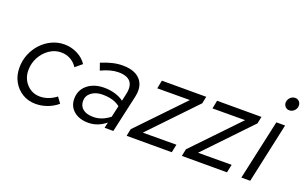

<svg xmlns="http://www.w3.org/2000/svg" viewBox="-84 -1086 2325 1467"><g transform="rotate(20 1078.5 -352.0)"><path d="M261 9Q201 9 153.5 -19.5Q106 -48 78.5 -97.5Q51 -147 51 -210Q51 -268 72 -319.5Q93 -371 129.5 -410Q166 -449 214 -471.5Q262 -494 316 -494Q371 -494 421 -469Q471 -444 499 -401L445 -356Q422 -391 388 -409.5Q354 -428 313 -428Q262 -428 218.5 -398.5Q175 -369 148.5 -320.5Q122 -272 122 -214Q122 -169 142 -133Q162 -97 196 -76Q230 -55 272 -55Q308 -55 342 -68Q376 -81 404 -103L438 -56Q400 -24 354 -7.5Q308 9 261 9Z M688 7Q615 7 570.5 -30.5Q526 -68 526 -130Q526 -177 549.5 -212Q573 -247 615.5 -267Q658 -287 713 -287Q760 -287 801.5 -275Q843 -263 874 -240L887 -299Q902 -367 874 -401Q846 -435 776 -435Q746 -435 712.5 -426.5Q679 -418 636 -398L616 -455Q664 -475 706.5 -485Q749 -495 789 -495Q855 -495 897 -472Q939 -449 955.5 -406.5Q972 -364 959 -305L891 0H820L830 -46Q796 -19 761 -6Q726 7 688 7ZM709 -48Q745 -48 777.5 -60.5Q810 -73 842 -98L863 -191Q835 -213 800 -223Q765 -233 720 -233Q665 -233 630 -206Q595 -179 595 -138Q595 -95 625 -71.5Q655 -48 709 -48Z M999 0 1011 -58 1360 -422 1095 -421 1108 -488H1469L1457 -431L1107 -65L1380 -66L1366 0Z M1448 0 1460 -58 1809 -422 1544 -421 1557 -488H1918L1906 -431L1556 -65L1829 -66L1815 0Z M2100 -608Q2080 -608 2067 -621.5Q2054 -635 2054 -655Q2054 -670 2062 -683.5Q2070 -697 2083 -705Q2096 -713 2111 -713Q2131 -713 2144 -699.5Q2157 -686 2157 -666Q2157 -643 2140 -625.5Q2123 -608 2100 -608ZM1932 0 2039 -488H2110L2004 0Z"/></g></svg>

Font: Red Hat Text VF
Style: Italic
Weight: 300
Italic angle: -12°
Designer: Pentagram, MCKL
Foundry: Pentagram, MCKL
Version: Version 1.023